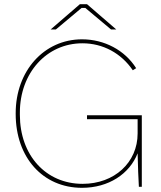

<svg xmlns="http://www.w3.org/2000/svg" viewBox="-20 -893 771 918"><path d="M222 -752H247L370 -855H388L511 -752H536L396 -873H362ZM372 5C499 5 599 -61 638 -160C639 -100 642 -37 644 0H658V-342H396V-323H638V-255C638 -116 527 -14 375 -14C199 -14 75 -151 75 -344V-355C75 -544 203 -686 374 -686C472 -686 559 -639 615 -557L631 -567C577 -653 479 -705 372 -705C191 -705 55 -554 55 -352V-348C55 -140 185 5 372 5Z"/></svg>

Font: Fixel Display Thin
Style: Regular
Weight: 100
Designer: AlfaBravo + MacPaw
Foundry: Kyrylo Tkachov, Marchela Mozhyna, Serhii Makarenko, Maria Weinstein, Zakhar Kryvoshyya
Version: Version 1.211